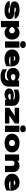

<svg xmlns="http://www.w3.org/2000/svg" viewBox="3356 -4245 1072 7824"><g transform="rotate(90 3892.0 -333.0)"><path d="M760 -196Q760 -124 715 -76.5Q670 -29 589.5 -5.5Q509 18 401 18Q290 18 205.5 -8.5Q121 -35 72.5 -82.5Q24 -130 21 -193H279Q286 -176 303 -164.5Q320 -153 347.5 -147.5Q375 -142 415 -142Q463 -142 488 -149Q513 -156 513 -169Q513 -184 492 -190.5Q471 -197 424 -200L330 -206Q221 -213 156.5 -235.5Q92 -258 64 -297Q36 -336 36 -390Q36 -459 79.5 -504Q123 -549 201 -571Q279 -593 383 -593Q485 -593 564 -567.5Q643 -542 691 -497Q739 -452 747 -391H489Q484 -407 469 -418.5Q454 -430 430 -436.5Q406 -443 372 -443Q326 -443 305 -435.5Q284 -428 284 -415Q284 -400 297 -394Q310 -388 348 -386L474 -378Q582 -372 644.5 -349.5Q707 -327 733.5 -289Q760 -251 760 -196Z M834 -575H1088V-487Q1121 -529 1166 -556Q1230 -593 1311 -593Q1396 -593 1459 -555Q1522 -517 1557.5 -448Q1593 -379 1593 -287Q1593 -196 1557.5 -127Q1522 -58 1459 -20Q1396 18 1311 18Q1229 18 1166 -20Q1121 -47 1088 -89V165H834ZM1337 -287Q1337 -320 1323.5 -346Q1310 -372 1285.5 -387Q1261 -402 1229 -402Q1196 -402 1165 -387Q1134 -372 1111 -346Q1088 -320 1078 -287Q1088 -254 1111 -228.5Q1134 -203 1165 -188Q1196 -173 1229 -173Q1261 -173 1285.5 -188Q1310 -203 1323.5 -228.5Q1337 -254 1337 -287Z M1668 -587H1922V0H1668ZM1795 -617Q1731 -617 1692 -648Q1653 -679 1653 -733Q1653 -787 1692 -818Q1731 -849 1795 -849Q1860 -849 1898.5 -818Q1937 -787 1937 -733Q1937 -679 1898.5 -648Q1860 -617 1795 -617Z M2369 18Q2262 18 2177.5 -20.5Q2093 -59 2044 -128.5Q1995 -198 1995 -290Q1995 -381 2042.5 -449Q2090 -517 2172 -555Q2254 -593 2356 -593Q2463 -593 2538 -547.5Q2613 -502 2653 -418.5Q2693 -335 2693 -221H2280Q2301 -195 2338 -181Q2382 -164 2449 -164Q2511 -164 2570 -178Q2629 -192 2679 -218V-64Q2615 -24 2539.5 -3Q2464 18 2369 18ZM2465 -360Q2462 -366 2459 -372Q2444 -396 2421 -408.5Q2398 -421 2366 -421Q2329 -421 2303.5 -406.5Q2278 -392 2265 -367Q2263 -364 2261 -360Z M3256 -147V-155Q3219 -121 3167 -98Q3107 -71 3029 -71Q2947 -71 2883 -103.5Q2819 -136 2782.5 -195Q2746 -254 2746 -332Q2746 -411 2782.5 -469.5Q2819 -528 2883 -560.5Q2947 -593 3029 -593Q3091 -593 3141.5 -574Q3192 -555 3231 -524Q3244 -513 3256 -502V-575H3510V-153Q3510 -50 3459 25.5Q3408 101 3315 142Q3222 183 3094 183Q3012 183 2942.5 162Q2873 141 2802 101V-84Q2864 -39 2934.5 -17.5Q3005 4 3078 4Q3164 4 3210 -29Q3256 -62 3256 -147ZM3118 -239Q3168 -239 3205 -263Q3242 -287 3264 -332Q3241 -378 3204 -401.5Q3167 -425 3118 -425Q3083 -425 3056.5 -414.5Q3030 -404 3015.5 -383Q3001 -362 3001 -332Q3001 -303 3015 -282Q3029 -261 3055.5 -250Q3082 -239 3118 -239Z M3829 -356Q3848 -357 3865 -357Q3973 -357 4031 -335Q4038 -332 4045 -329Q4039 -363 4006 -382Q3966 -405 3873 -405Q3810 -405 3746.5 -391.5Q3683 -378 3630 -355V-534Q3705 -565 3780 -579Q3855 -593 3937 -593Q4049 -593 4125.5 -562Q4202 -531 4246.5 -472.5Q4291 -414 4291 -333V0H4046V-61Q4040 -56 4034 -51Q3997 -21 3945 -1.5Q3893 18 3829 18Q3759 18 3703.5 -4.5Q3648 -27 3616 -69Q3584 -111 3584 -169Q3584 -227 3616.5 -268.5Q3649 -310 3704.5 -332Q3760 -354 3829 -356ZM4046 -225Q4015 -237 3936.5 -237Q3858 -237 3828.5 -222.5Q3799 -208 3799 -186Q3799 -162 3828 -147.5Q3857 -133 3908 -133Q3969 -133 4007.5 -160.5Q4046 -188 4046 -225Z M4370 0V-174L4697 -397H4372V-575H5013V-401L4686 -178H5015V0Z M5102 -587H5356V0H5102ZM5229 -617Q5165 -617 5126 -648Q5087 -679 5087 -733Q5087 -787 5126 -818Q5165 -849 5229 -849Q5294 -849 5332.5 -818Q5371 -787 5371 -733Q5371 -679 5332.5 -648Q5294 -617 5229 -617Z M5809 18Q5695 18 5609.5 -20Q5524 -58 5476.5 -127Q5429 -196 5429 -287Q5429 -379 5476.5 -448Q5524 -517 5609.5 -555Q5695 -593 5809 -593Q5923 -593 6008.5 -555Q6094 -517 6141.5 -448Q6189 -379 6189 -287Q6189 -196 6141.5 -127Q6094 -58 6008.5 -20Q5923 18 5809 18ZM5809 -167Q5849 -167 5876.5 -181Q5904 -195 5918.5 -222Q5933 -249 5933 -287Q5933 -326 5918.5 -353Q5904 -380 5876.5 -394Q5849 -408 5809 -408Q5770 -408 5742 -394Q5714 -380 5699.5 -353Q5685 -326 5685 -288Q5685 -249 5699.5 -222Q5714 -195 5742 -181Q5770 -167 5809 -167Z M6275 -575H6529V-498Q6562 -539 6605 -562Q6662 -593 6728 -593Q6812 -593 6871 -559.5Q6930 -526 6961.5 -465.5Q6993 -405 6993 -324V0H6739V-288Q6739 -336 6712.5 -362Q6686 -388 6638 -388Q6604 -388 6579.5 -374.5Q6555 -361 6542 -335.5Q6529 -310 6529 -274V0H6275Z M7433 18Q7326 18 7241.5 -20.5Q7157 -59 7108 -128.5Q7059 -198 7059 -290Q7059 -381 7106.5 -449Q7154 -517 7236 -555Q7318 -593 7420 -593Q7527 -593 7602 -547.5Q7677 -502 7717 -418.5Q7757 -335 7757 -221H7344Q7365 -195 7402 -181Q7446 -164 7513 -164Q7575 -164 7634 -178Q7693 -192 7743 -218V-64Q7679 -24 7603.5 -3Q7528 18 7433 18ZM7529 -360Q7526 -366 7523 -372Q7508 -396 7485 -408.5Q7462 -421 7430 -421Q7393 -421 7367.5 -406.5Q7342 -392 7329 -367Q7327 -364 7325 -360Z"/></g></svg>

Font: Bounded
Style: Regular
Weight: 900
Designer: Vlad Churkin
Version: Version 1.0